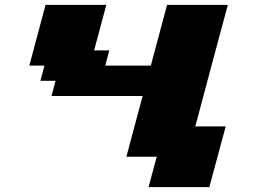

<svg xmlns="http://www.w3.org/2000/svg" viewBox="-20 -645 1040 790"><path d="M591.3 125H841.3Q852.5 83.5 875 0Q897.5 -83.5 908.7 -125H783.7Q805.7 -208.5 850.3 -375.2Q895 -542 917.5 -625H667.5Q656.2 -583.5 634 -500Q611.8 -416.5 600.6 -375H413.1L429.7 -437.5H367.2L417.5 -625H167.5Q156.2 -583.5 134 -500Q111.8 -416.5 100.6 -375H163.1L146 -312.5H208.5L191.9 -250H566.9Q555.7 -208.5 533.4 -125.2Q511.2 -42 500 0H625Q619.1 21 607.9 62.5Q596.7 104 591.3 125Z"/></svg>

Font: Faithful 32x
Style: BoldOblique
Weight: 400
Foundry: Faithful Resource Pack
Version: Version 1.0; January 27, 2023